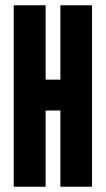

<svg xmlns="http://www.w3.org/2000/svg" viewBox="-20 -708 402 728"><path d="M32 0V-688H153V-406H209V-688H329V0H209V-289H153V0Z"/></svg>

Font: Saira Ultra Condensed ExtraBold
Style: Regular
Weight: 800
Width: 1
Designer: Hector Gatti with collaboration of the Omnibus-Type team
Foundry: Omnibus-Type
Version: Version 1.001; ttfautohint (v1.8)